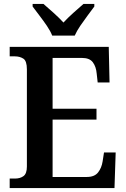

<svg xmlns="http://www.w3.org/2000/svg" viewBox="-20 -951 638 971"><path d="M29 0V-48H56Q82 -48 99 -60.5Q116 -73 116 -109V-600Q116 -643 98 -654.5Q80 -666 55 -666H29V-714H530L534 -534H474L469 -579Q466 -614 449.5 -636Q433 -658 395 -658H246V-401H468V-346H246V-56H419Q458 -56 476 -79Q494 -102 499 -135L506 -180H565L559 0ZM244 -771Q235 -794 217 -820.5Q199 -847 179 -873Q159 -899 145 -918V-931H200Q222 -912 251 -886Q280 -860 301 -837Q322 -860 351 -886Q380 -912 402 -931H457V-918Q443 -899 423.5 -873Q404 -847 386 -820.5Q368 -794 358 -771Z"/></svg>

Font: Noto Serif Ethiopic SemiCondensed SemiBold
Style: Regular
Weight: 600
Width: 4
Designer: Monotype Design Team
Foundry: Monotype Imaging Inc.
Version: Version 2.102; ttfautohint (v1.8.4.7-5d5b)